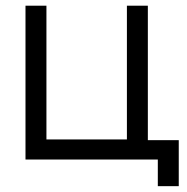

<svg xmlns="http://www.w3.org/2000/svg" viewBox="-20 -560 658 674"><path d="M534 93.5H607.5V-68H499V-540H425.5V-70.5H143V-540H69.5V0H534Z"/></svg>

Font: Eudonet
Style: Regular
Weight: 400
Designer: Mikhail Sharanda
Foundry: Mikhail Sharanda
Version: Version 4.503;Glyphs 3.1.2 (3151)